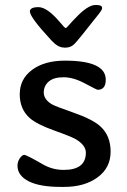

<svg xmlns="http://www.w3.org/2000/svg" viewBox="-20 -733 498 750"><path d="M351.1 -713.4H358.4Q378.9 -713.4 378.9 -701.2Q378.9 -694.8 365.7 -678.2Q285.2 -575.7 270.8 -561.3Q256.3 -546.9 235.8 -546.9H232.4L228.5 -547.4Q206.5 -547.4 180.7 -575.2Q96.7 -666 96.7 -688Q96.7 -705.1 130.4 -705.1Q164.1 -705.1 213.9 -646.5Q232.9 -623.5 236.3 -623.5Q239.7 -623.5 249 -634.5Q258.3 -645.5 262.7 -649.9Q266.6 -654.3 273.4 -661.1Q322.3 -712.9 351.1 -713.4ZM233.4 -496.1Q393.1 -496.1 393.1 -421.9Q393.1 -382.3 361.8 -382.3Q357.9 -382.3 312.5 -406.7Q267.1 -431.2 228.3 -431.2Q189.5 -431.2 170.2 -414.3Q150.9 -397.5 150.9 -371.6Q150.9 -345.7 180.7 -326.7Q193.8 -318.4 267.1 -293Q340.3 -267.6 371.1 -240.2Q412.1 -203.6 412.1 -140.6Q412.1 -77.6 361.3 -40.3Q310.5 -2.9 230.5 -2.9H217.3Q134.8 -2.9 91.6 -25.1Q48.3 -47.4 48.3 -85.9Q48.3 -101.6 57.4 -114.7Q66.4 -127.9 75 -127.9Q83.5 -127.9 148.9 -90.3Q185.5 -69.3 229 -69.3Q315.4 -69.3 315.4 -136.7Q315.4 -165.5 276.4 -189Q257.8 -199.7 191.4 -223.4Q125 -247.1 97.2 -271Q57.1 -305.7 57.1 -365Q57.1 -424.3 105.5 -460.2Q153.8 -496.1 233.4 -496.1Z"/></svg>

Font: Averia Gruesa Libre
Style: Regular
Weight: 500
Italic angle: -1.70001°
Version: Version 1.001